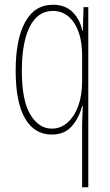

<svg xmlns="http://www.w3.org/2000/svg" viewBox="-20 -557 462 809"><path d="M326 -30Q326 -41 327 -64.5Q328 -88 329 -110H326Q312 -58 281.5 -24Q251 10 198 10Q125 10 85.5 -58Q46 -126 46 -259Q46 -391 86 -464Q126 -537 203 -537Q256 -537 287 -505Q318 -473 327 -427H329L332 -527H352V232H326ZM198 -15Q236 -15 265 -41Q294 -67 310 -111.5Q326 -156 326 -213V-323Q326 -409 292.5 -460Q259 -511 203 -511Q139 -511 105.5 -444.5Q72 -378 72 -259Q72 -133 108 -74Q144 -15 198 -15Z"/></svg>

Font: Noto Sans Hebrew ExtraCondensed Thin
Style: Regular
Weight: 100
Width: 2
Designer: Monotype Design Team
Foundry: Monotype Imaging Inc.
Version: Version 2.004; ttfautohint (v1.8.4.7-5d5b)